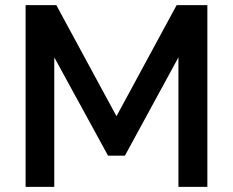

<svg xmlns="http://www.w3.org/2000/svg" viewBox="-20 -730 910 750"><path d="M677 0V-506L468 -122H402L192 -506V0H80V-710H200L435 -276L670 -710H790V0Z"/></svg>

Font: Raleway Thin SemiBold
Style: Regular
Weight: 600
Version: Version 4.026